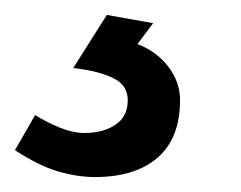

<svg xmlns="http://www.w3.org/2000/svg" viewBox="-91 -27 322 257"><path d="M36 210Q13 210 -13 202.5Q-39 195 -71 174L-44 127Q-28 137 -10.5 144Q7 151 22 151Q47 151 63.5 140Q80 129 80 107Q80 87 60.5 77.5Q41 68 7 64L52 -7L114 4L93 32Q119 42 134.5 62.5Q150 83 150 107Q150 158 120 184Q90 210 36 210Z"/></svg>

Font: Figtree Medium
Style: Italic
Weight: 500
Italic angle: -9.5°
Foundry: Erik Kennedy
Version: Version 2.001; ttfautohint (v1.8.4.7-5d5b);gftools[0.9.27]